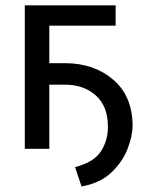

<svg xmlns="http://www.w3.org/2000/svg" viewBox="-20 -548 543 707"><path d="M468.3 -83Q467.8 -46.9 449.7 0.2Q431.6 47.4 390.6 86.7Q349.6 126 280.3 138.7L256.3 67.4Q325.2 49.8 351.6 9.3Q377.9 -31.2 377.4 -83Q377 -157.2 332.5 -196.8Q288.1 -236.3 218.3 -236.3H161.6V0H71.3V-528.3H405.8V-453.6H161.6V-315.4H220.2Q326.7 -314.9 397.2 -254.4Q467.8 -193.8 468.3 -84.5Z"/></svg>

Font: Roboto21382017
Style: Regular
Weight: 400
Designer: Christian Robertson
Foundry: Google
Version: Version 2.138; 2017